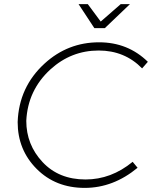

<svg xmlns="http://www.w3.org/2000/svg" viewBox="-20 -911 771 935"><path d="M490.5 -774H439.5L362.5 -891H407.5L470.5 -806L568 -891H613ZM392.5 4Q250.5 4 158.2 -88.8Q66 -181.5 66 -316.5Q72 -487.5 197.5 -602Q310.5 -705 462.5 -705Q603 -705 700 -610L672 -578Q587 -665 460.5 -665Q326.5 -665 225.5 -573Q115 -471.5 108 -322.5Q108 -206.5 187.2 -121.8Q266.5 -37 396.5 -37Q521.5 -37 626 -123L650 -94Q531.5 4 392.5 4Z"/></svg>

Font: Argentum Sans ExtraLight
Style: Italic
Weight: 200
Italic angle: -11°
Designer: Julieta Ulanovsky (font), Cristiano Sobral (main changes and remaster)
Foundry: Julieta Ulanovsky (font), Cristiano Sobral (main changes and remaster)
Version: Version 2.007;June 15, 2022;FontCreator 14.0.0.2814 64-bit; 